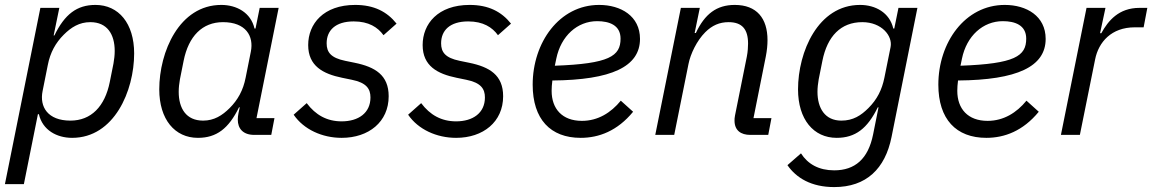

<svg xmlns="http://www.w3.org/2000/svg" viewBox="-24 -548 4681 780"><path d="M-4 200H73L130 -84H134C149 -19 207 12 269 12C440 12 521 -179 521 -331C521 -453 458 -528 364 -528C288 -528 239 -490 197 -404H194L217 -516H140ZM262 -58C170 -58 136 -114 149 -178L170 -283C180 -335 202 -374 235 -407C265 -437 298 -458 343 -458C412 -458 442 -408 442 -341C442 -324 440 -307 437 -290L422 -215C402 -115 346 -58 262 -58Z M1078 0 1091 -68H1018L1108 -516H1031L1014 -432H1010C995 -497 937 -528 875 -528C704 -528 623 -337 623 -185C623 -63 686 12 780 12C856 12 905 -26 947 -112H950L945 -89C943 -79 942 -70 942 -62C942 -25 964 0 1009 0ZM801 -58C732 -58 702 -108 702 -175C702 -192 704 -209 707 -226L722 -301C742 -401 798 -458 882 -458C974 -458 1008 -402 995 -338L974 -233C964 -181 942 -142 909 -109C879 -79 846 -58 801 -58Z M1364 12C1474 12 1555 -53 1555 -157C1555 -243 1500 -276 1417 -293L1378 -301C1320 -313 1303 -336 1303 -372C1303 -424 1338 -461 1413 -461C1474 -461 1511 -437 1534 -405L1587 -452C1548 -501 1495 -528 1419 -528C1290 -528 1228 -451 1228 -365C1228 -280 1288 -248 1366 -232L1405 -224C1465 -212 1481 -187 1481 -152C1481 -89 1432 -55 1364 -55C1304 -55 1258 -81 1222 -129L1169 -82C1210 -22 1285 12 1364 12Z M1829 12C1939 12 2020 -53 2020 -157C2020 -243 1965 -276 1882 -293L1843 -301C1785 -313 1768 -336 1768 -372C1768 -424 1803 -461 1878 -461C1939 -461 1976 -437 1999 -405L2052 -452C2013 -501 1960 -528 1884 -528C1755 -528 1693 -451 1693 -365C1693 -280 1753 -248 1831 -232L1870 -224C1930 -212 1946 -187 1946 -152C1946 -89 1897 -55 1829 -55C1769 -55 1723 -81 1687 -129L1634 -82C1675 -22 1750 12 1829 12Z M2335 12C2409 12 2484 -16 2548 -94L2498 -139C2458 -90 2405 -57 2340 -57C2260 -57 2217 -106 2217 -179C2217 -190 2218 -207 2220 -221C2460 -223 2576 -277 2576 -390C2576 -483 2498 -528 2410 -528C2248 -528 2140 -375 2140 -204C2140 -64 2212 12 2335 12ZM2402 -462C2451 -462 2497 -446 2497 -391C2497 -320 2451 -289 2230 -281L2236 -310C2255 -402 2321 -462 2402 -462Z M2715 0 2773 -288C2781 -329 2807 -383 2841 -417C2869 -445 2899 -458 2936 -458C2991 -458 3015 -429 3015 -371C3015 -359 3014 -338 3010 -318L2962 -79C2960 -69 2960 -64 2960 -58C2960 -18 2986 0 3024 0H3097L3110 -68H3037L3087 -318C3092 -343 3094 -366 3094 -385C3094 -474 3050 -528 2961 -528C2887 -528 2839 -491 2803 -414H2798L2819 -516H2742L2638 0Z M3375 12C3451 12 3500 -26 3542 -112H3545L3523 -2C3503 98 3449 144 3365 144C3303 144 3258 119 3230 75L3175 123C3211 175 3272 212 3365 212C3495 212 3572 138 3598 8L3703 -516H3626L3609 -432H3605C3590 -497 3532 -528 3470 -528C3299 -528 3218 -337 3218 -185C3218 -63 3281 12 3375 12ZM3394 -58C3327 -58 3297 -109 3297 -175C3297 -191 3299 -209 3302 -226L3317 -301C3337 -401 3392 -458 3479 -458C3558 -458 3603 -402 3594 -357L3569 -233C3559 -183 3539 -144 3504 -109C3474 -79 3442 -58 3394 -58Z M3983 12C4057 12 4132 -16 4196 -94L4146 -139C4106 -90 4053 -57 3988 -57C3908 -57 3865 -106 3865 -179C3865 -190 3866 -207 3868 -221C4108 -223 4224 -277 4224 -390C4224 -483 4146 -528 4058 -528C3896 -528 3788 -375 3788 -204C3788 -64 3860 12 3983 12ZM4050 -462C4099 -462 4145 -446 4145 -391C4145 -320 4099 -289 3878 -281L3884 -310C3903 -402 3969 -462 4050 -462Z M4363 0 4425 -307C4439 -377 4491 -437 4586 -437H4622L4637 -516H4605C4521 -516 4478 -464 4450 -413H4445L4467 -516H4390L4286 0Z"/></svg>

Font: LVC Sans
Style: Italic
Weight: 400
Italic angle: -11.31°
Designer: Mike Abbink, Paul van der Laan, Pieter van Rosmalen
Foundry: Bold Monday
Version: Version 3.0